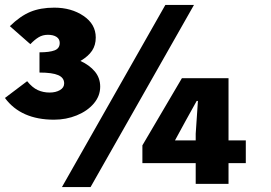

<svg xmlns="http://www.w3.org/2000/svg" viewBox="-27 -745 1098 778"><path d="M-7 -348 83 -416Q104 -390 126 -380Q148 -370 174 -370Q199 -370 216 -380Q233 -390 233 -407Q233 -430 209 -440.5Q185 -451 133 -451V-533Q174 -533 194.5 -541Q215 -549 215 -571Q215 -587 202 -595.5Q189 -604 167 -604Q146 -604 129.5 -594Q113 -584 96 -566L13 -639Q55 -680 96 -697Q137 -714 193 -714Q262 -714 311.5 -680.5Q361 -647 361 -593Q361 -562 346 -539.5Q331 -517 299 -498Q336 -481 357.5 -455Q379 -429 379 -394Q379 -356 353 -325.5Q327 -295 284 -277.5Q241 -260 192 -260Q58 -260 -7 -348ZM643 -725H759L340 13H224ZM766 -84H550V-156L710 -428H899V-176H969V-84H899V0H766ZM766 -176V-203L775 -336H770L725 -255L682 -176Z"/></svg>

Font: Nebula Sans Black
Style: Regular
Weight: 900
Designer: Paul D. Hunt for Adobe (as Source Sans)
Foundry: Nebula Entertainment & Broadcasting LLC
Version: Version 1.010